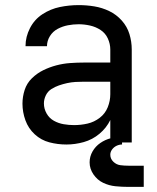

<svg xmlns="http://www.w3.org/2000/svg" viewBox="-20 -558 616 752"><path d="M240 8Q274 8 308 -1.5Q342 -11 369.5 -34Q397 -57 412 -88V0H496V-364Q496 -395 487 -424.5Q478 -454 457 -477.5Q436 -501 408 -514.5Q380 -528 349.5 -533Q319 -538 288 -538Q251 -538 214.5 -530.5Q178 -523 146.5 -502.5Q115 -482 97.5 -448Q80 -414 80 -378V-377H164Q164 -398 175.5 -416.5Q187 -435 206 -445Q225 -455 246 -459Q267 -463 288 -463Q310 -463 332.5 -458Q355 -453 374 -440.5Q393 -428 402.5 -407Q412 -386 412 -364V-313H309Q282 -313 254.5 -311Q227 -309 200.5 -302Q174 -295 149.5 -283Q125 -271 105 -251.5Q85 -232 76.5 -205.5Q68 -179 68 -152Q68 -119 79.5 -87Q91 -55 116 -32Q141 -9 173.5 -0.5Q206 8 240 8ZM270 -68Q250 -68 229.5 -71.5Q209 -75 191 -85Q173 -95 162.5 -113.5Q152 -132 152 -153Q152 -169 159.5 -184.5Q167 -200 181 -209Q195 -218 211 -223.5Q227 -229 243 -232.5Q259 -236 275.5 -237Q292 -238 309 -238H412V-189Q412 -163 402 -138Q392 -113 370.5 -96.5Q349 -80 323 -74Q297 -68 270 -68ZM483 174H543V91H483Q467 91 451.5 89Q436 87 424 75.5Q412 64 412 48Q412 37 419 27.5Q426 18 436.5 13Q447 8 458 8V-22Q435 -22 413.5 -16.5Q392 -11 373 2Q354 15 342.5 35Q331 55 331 78Q331 103 346 125Q361 147 384 158Q407 169 432.5 171.5Q458 174 483 174Z"/></svg>

Font: Iosevka SS01 Extended
Style: Regular
Weight: 400
Width: 7
Monospace: yes
Designer: Belleve Invis
Foundry: Belleve Invis
Version: Version 3.4.7; ttfautohint (v1.8.3)